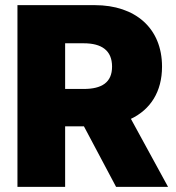

<svg xmlns="http://www.w3.org/2000/svg" viewBox="-20 -727 686 747"><path d="M47.9 0H233.4V-235.4H306.6L431.6 0H633.8L489.3 -264.6C565.4 -300.8 610.4 -370.1 610.4 -467.8C610.4 -617.2 506.8 -707 348.6 -707H47.9ZM233.4 -380.9V-558.6H305.7C376 -558.6 416 -530.3 416 -467.8C416 -406.2 376 -380.9 305.7 -380.9Z"/></svg>

Font: Pretendard Black
Style: Regular
Weight: 900
Designer: Base glyphs from Inter by Rasmus Andersson; Hangeul glyphs from Noto Sans CJK(Source Han Sans) by Jang Soo-young and Kan
Foundry: Kil Hyung-jin
Version: Version 1.309;Glyphs 3.2 (3225)